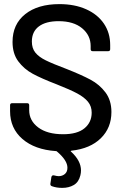

<svg xmlns="http://www.w3.org/2000/svg" viewBox="-20 -728 615 934"><path d="M328 5Q321 7 326 10Q374 54 374 101Q374 113 371 125Q363 158 339 172Q315 186 283 186Q255 186 233 178Q224 175 225 166L230 133Q231 129 234 126.5Q237 124 242 125Q258 129 265 129Q283 129 295.5 118.5Q308 108 308 88Q308 52 257 9Q256 7 252 7Q149 0 89 -52Q29 -104 29 -187V-216Q29 -226 39 -226H112Q122 -226 122 -216V-192Q122 -141 166 -108Q210 -75 287 -75Q356 -75 391 -104Q426 -133 426 -180Q426 -211 408 -233Q390 -255 355.5 -273.5Q321 -292 255 -318Q182 -346 139.5 -369Q97 -392 69 -429.5Q41 -467 41 -524Q41 -610 102.5 -659Q164 -708 269 -708Q343 -708 399 -683Q455 -658 485.5 -613Q516 -568 516 -509V-489Q516 -479 506 -479H431Q421 -479 421 -489V-504Q421 -556 379.5 -590.5Q338 -625 265 -625Q203 -625 169 -599.5Q135 -574 135 -526Q135 -493 152 -472Q169 -451 202.5 -434.5Q236 -418 305 -392Q376 -364 420 -340.5Q464 -317 493 -278.5Q522 -240 522 -183Q522 -106 470.5 -55.5Q419 -5 328 5Z"/></svg>

Font: BarlowMedium
Style: Regular
Weight: 500
Designer: Jeremy Tribby
Foundry: Tribby Type
Version: Version 1.422